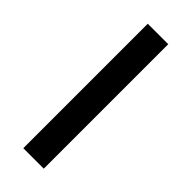

<svg xmlns="http://www.w3.org/2000/svg" viewBox="3 -733 327 327"><g transform="rotate(-45 166.5 -569.5)"><path d="M16.1 -594.2H315.9V-544.9H16.1Z"/></g></svg>

Font: Accordance
Style: Regular
Weight: 400
Version: Version 1.1 (build May 11, 2018) Miklal Software Solutions, 